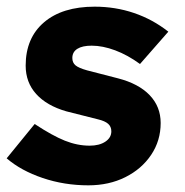

<svg xmlns="http://www.w3.org/2000/svg" viewBox="-29 -545 554 576"><path d="M236 11Q164 11 99 -11Q34 -33 -9 -70L75 -173Q128 -138 165.5 -123Q203 -108 240 -108Q269 -108 287 -120Q305 -132 305 -151Q305 -165 295.5 -173.5Q286 -182 265 -187L170 -211Q111 -228 79.5 -263Q48 -298 48 -348Q48 -431 103 -478Q158 -525 255 -525Q317 -525 373 -506Q429 -487 476 -450L391 -353Q354 -380 316.5 -394Q279 -408 246 -408Q218 -408 203 -398.5Q188 -389 188 -371Q188 -357 197.5 -349Q207 -341 232 -334L325 -310Q387 -294 420 -259.5Q453 -225 453 -176Q453 -123 424.5 -80.5Q396 -38 347 -13.5Q298 11 236 11Z"/></svg>

Font: Red Hat Text
Style: Italic
Weight: 300
Italic angle: -12°
Designer: Pentagram, MCKL
Foundry: Pentagram, MCKL
Version: Version 1.023